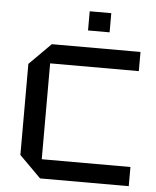

<svg xmlns="http://www.w3.org/2000/svg" viewBox="-52 -754 648 798"><g transform="rotate(5 272.5 -355.0)"><path d="M55 -90V-470L145 -560H515V-480H145V-80H515V0H145ZM290 -630V-710H380V-630Z"/></g></svg>

Font: Tektur
Style: Regular
Weight: 400
Designer: Adam Jagosz
Foundry: Adam Jagosz
Version: Version 1.005;gftools[0.9.30]